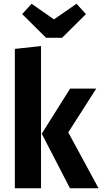

<svg xmlns="http://www.w3.org/2000/svg" viewBox="-20 -1001 544 1021"><path d="M198 0H59V-741L198 -756ZM343 -297 504 0H352L202 -290L353 -530H492ZM437 -926 310 -800H225L98 -926L148 -981L267 -898L387 -981Z"/></svg>

Font: Fira Sans Condensed SemiBold
Style: Regular
Weight: 600
Width: 3
Designer: bBox Type GmbH & Carrois Corporate GbR & Edenspiekermann AG
Foundry: bBox Type GmbH & Carrois Corporate GbR & Edenspiekermann AG
Version: Version 4.301